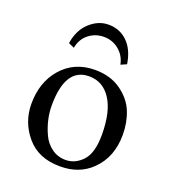

<svg xmlns="http://www.w3.org/2000/svg" viewBox="-122 -737 749 839"><g transform="rotate(20 252.0 -317.5)"><path d="M348.1 -498Q340.3 -538.1 310.1 -563Q279.8 -587.9 240 -587.9Q200.2 -587.9 169.7 -564Q139.2 -540 131.8 -498L105 -509.8Q113.8 -571.8 153.3 -608.4Q192.9 -645 240.2 -645Q293.5 -645 329.3 -609.6Q365.2 -574.2 375 -509.8ZM41 -205.1Q41 -304.2 96.2 -369.1Q155.8 -439 252.9 -439Q324.7 -439 374.3 -403.6Q423.8 -368.2 443.4 -319.1Q462.9 -270 462.9 -213.9Q462.9 -109.4 397.9 -45.9Q340.8 10.3 251 9.8Q150.9 9.8 95.9 -55.2Q41 -120.1 41 -205.1ZM237.8 -403.8Q127 -403.8 127 -228Q127 -195.8 134.5 -162.8Q142.1 -129.9 157 -97.9Q171.9 -65.9 200 -45.4Q228 -24.9 265.1 -24.9Q309.1 -24.9 343 -61Q377 -97.2 377 -182.1Q377 -289.1 339.8 -346.4Q302.7 -403.8 237.8 -403.8Z"/></g></svg>

Font: Linux Libertine O
Style: Regular
Weight: 400
Designer: Philipp H. Poll
Foundry: Philipp H. Poll
Version: Version 5.3.0